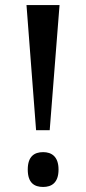

<svg xmlns="http://www.w3.org/2000/svg" viewBox="-20 -734 341 761"><path d="M123 -218H177L216 -714H85ZM151 7C184 7 212 -9 212 -62C212 -114 184 -131 151 -131C116 -131 90 -114 90 -62C90 -9 116 7 151 7Z"/></svg>

Font: Noto Serif Hebrew ExtraCondensed SemiBold
Style: Regular
Weight: 600
Width: 2
Designer: Monotype Design Team
Foundry: Monotype Imaging Inc.
Version: Version 2.004